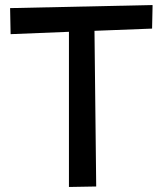

<svg xmlns="http://www.w3.org/2000/svg" viewBox="-20 -725 642 760"><path d="M22 -589.8 20 -692.9 584 -705.1 582 -611.8 354 -603 360.8 13.2 252.9 15.1V-599.1Z"/></svg>

Font: Preahvihear
Style: Regular
Weight: 400
Designer: Danh Hong
Version: Version 8.002; ttfautohint (v1.8.3)